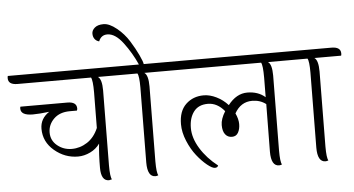

<svg xmlns="http://www.w3.org/2000/svg" viewBox="-117 -1000 2047 1109"><g transform="rotate(-5 906.0 -445.5)"><path d="M483 -515 479 -80Q479 -14 489 1L472 5Q426 5 426 -71.5Q426 -148 433 -211Q412 -181 377 -164Q342 -147 306 -147Q230 -147 169.5 -198Q109 -249 109 -325Q109 -384 162 -419Q104 -412 67 -412Q-3 -412 -3 -452Q-3 -459 -1 -463H271Q325 -463 325 -424Q325 -418 322 -412H281Q222 -412 188 -378.5Q154 -345 154 -299Q154 -253 190 -223.5Q226 -194 274 -194Q322 -194 363.5 -221Q405 -248 428 -302Q430 -438 430 -508Q430 -578 420 -595H-6Q-60 -595 -60 -633Q-60 -642 -58 -646H563Q617 -646 617 -608Q617 -599 615 -595H460Q483 -580 483 -515Z M695 -78 699 -513Q699 -580 689 -595H605Q551 -595 551 -633Q551 -642 553 -646H702Q672 -714 626.5 -774.5Q581 -835 535 -835Q499 -835 485 -799Q469 -803 459.5 -815.5Q450 -828 450 -847Q450 -866 467.5 -881Q485 -896 518.5 -896Q552 -896 594 -862Q636 -828 664 -783Q692 -738 710 -699.5Q728 -661 730 -646H832Q886 -646 886 -608Q886 -599 884 -595H729Q752 -580 752 -515L748 -80Q748 -14 758 1Q750 5 741 5Q695 5 695 -78Z M1412 -78 1415 -354Q1381 -380 1335 -380Q1269 -380 1233 -316Q1249 -282 1249 -253Q1249 -224 1237.5 -203.5Q1226 -183 1201.5 -183Q1177 -183 1162.5 -201.5Q1148 -220 1148 -255.5Q1148 -291 1175 -334Q1133 -385 1078.5 -385Q1024 -385 996.5 -348.5Q969 -312 969 -254Q969 -196 1006.5 -135Q1044 -74 1107 -25Q1103 -13 1087.5 -13Q1072 -13 1043 -36.5Q1014 -60 985 -96.5Q956 -133 935 -183.5Q914 -234 914 -281Q914 -357 955.5 -396.5Q997 -436 1059 -436Q1094 -436 1132 -417.5Q1170 -399 1199 -367Q1248 -430 1311 -430Q1374 -430 1415 -394Q1416 -432 1416 -506Q1416 -580 1406 -595H874Q820 -595 820 -633Q820 -642 822 -646H1549Q1603 -646 1603 -608Q1603 -599 1601 -595H1446Q1469 -580 1469 -515L1465 -80Q1465 -14 1475 1Q1467 5 1458 5Q1412 5 1412 -78Z M1681 -78 1685 -513Q1685 -580 1675 -595H1591Q1537 -595 1537 -633Q1537 -642 1539 -646H1818Q1872 -646 1872 -608Q1872 -599 1870 -595H1715Q1738 -580 1738 -515L1734 -80Q1734 -14 1744 1Q1736 5 1727 5Q1681 5 1681 -78Z"/></g></svg>

Font: Laila Light
Style: Regular
Weight: 300
Designer: Hitesh Malaviya
Foundry: Indian Type Foundry
Version: Version 1.302;PS 1.0;hotconv 1.0.78;makeotf.lib2.5.61930; tt